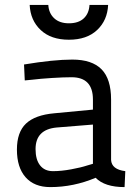

<svg xmlns="http://www.w3.org/2000/svg" viewBox="-20 -753 562 783"><path d="M433 -347V-101Q435 -62 491 -55L488 10Q407 10 370 -28Q280 10 185 10Q120 10 84.5 -30Q49 -70 49 -143Q49 -214 86 -249Q123 -284 201 -291L359 -306V-347Q359 -438 272 -438Q240 -438 192 -435Q144 -432 112 -428L81 -425L78 -490Q198 -510 275 -510Q355 -510 394 -470.5Q433 -431 433 -347ZM359 -245 211 -233Q125 -225 125 -145Q125 -102 143.5 -78.5Q162 -55 196 -55Q230 -55 270.5 -62.5Q311 -70 335 -78L359 -85ZM101 -733H177Q179 -699 201 -678.5Q223 -658 261 -658Q300 -658 321.5 -678Q343 -698 345 -733H421Q418 -670 376 -630.5Q334 -591 261 -591Q188 -591 146 -630.5Q104 -670 101 -733Z"/></svg>

Font: TitilliumText22L Rg
Style: Regular
Weight: 400
Designer: Campivisivi
Foundry: Campivisivi
Version: 1.000